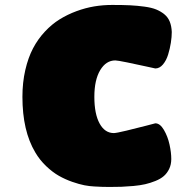

<svg xmlns="http://www.w3.org/2000/svg" viewBox="-20 -740 708 769"><path d="M121.1 -129.9Q69.8 -215.8 69.8 -352.1Q69.8 -409.7 81.3 -459.5Q92.8 -509.3 112.3 -546.4Q131.8 -583.5 159.7 -613.3Q187.5 -643.1 219 -662.6Q250.5 -682.1 286.4 -695.3Q322.3 -708.5 357.7 -714.4Q393.1 -720.2 429.2 -720.2Q471.7 -720.2 501 -718.8Q530.3 -717.3 558.8 -713.4Q587.4 -709.5 605.5 -702.1Q623.5 -694.8 638.2 -682.9Q652.8 -670.9 659.9 -653.3Q667 -635.7 668 -611.8Q668 -592.3 664.3 -568.6Q660.6 -544.9 653.3 -521.2Q646 -497.6 632.6 -481.7Q619.1 -465.8 602.1 -465.8Q601.1 -465.8 564.9 -473.9Q528.8 -481.9 489.5 -490Q450.2 -498 441.9 -498Q404.8 -498 381.3 -459Q357.9 -419.9 357.9 -352.1Q357.9 -283.7 378.9 -245.4Q399.9 -207 436 -207Q445.8 -207 486.6 -216.8Q527.3 -226.6 564.5 -236.3Q601.6 -246.1 602.1 -246.1Q621.1 -246.1 636.5 -219.7Q651.9 -193.4 658.9 -161.4Q666 -129.4 666 -103Q666 -81.1 657.7 -63.7Q649.4 -46.4 636.2 -34.9Q623 -23.4 602.3 -15.1Q581.5 -6.8 561.5 -2.2Q541.5 2.4 514.4 4.9Q487.3 7.3 466.3 8.1Q445.3 8.8 418 8.8Q387.2 8.8 356.9 6.8Q338.4 5.9 317.9 2Q297.4 -2 269.3 -11.7Q241.2 -21.5 215.8 -35.9Q190.4 -50.3 164.8 -74.7Q139.2 -99.1 121.1 -129.9Z"/></svg>

Font: GGS TheRock Black
Style: Regular
Weight: 900
Designer: Rodrigo Fuenzalida (2012); Goodgame Studios (2014)
Foundry: Rodrigo Fuenzalida,2012;  GGS,2014
Version: Version 1.002 | FøM Mod